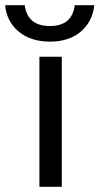

<svg xmlns="http://www.w3.org/2000/svg" viewBox="-100 -718 383 738"><path d="M262.5 -698Q255.5 -634.5 210.2 -596.2Q165 -558 92 -558Q18.5 -558 -27.8 -596.2Q-74 -634.5 -80.5 -698H-5Q5.5 -618 92 -618Q177 -618 187.5 -698ZM51.5 -500H137.5V0H51.5Z"/></svg>

Font: Overused Grotesk
Style: Regular
Weight: 450
Version: Version 0.004